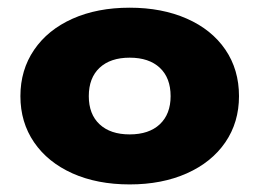

<svg xmlns="http://www.w3.org/2000/svg" viewBox="-20 -779 688 509"><path d="M34.1 -524.1Q34.1 -593.4 70.3 -646.7Q106.6 -700 172.1 -729.3Q237.7 -758.6 323.8 -758.6Q409.3 -758.6 475.2 -729.6Q541.1 -700.6 577.4 -647.5Q613.6 -594.4 613.6 -524.1Q613.6 -454.8 577.4 -401.8Q541.1 -348.8 475.2 -319.4Q409.3 -290.1 323.8 -290.1Q237.7 -290.1 172.1 -319.4Q106.6 -348.8 70.3 -401.8Q34.1 -454.8 34.1 -524.1ZM432.3 -524.1Q432.3 -572.5 403.7 -599.3Q375 -626.1 323.8 -626.1Q272.7 -626.1 244 -599.3Q215.4 -572.5 215.4 -524.1Q215.4 -476.2 244 -449.5Q272.7 -422.7 323.8 -422.7Q375 -422.7 403.7 -449.6Q432.3 -476.6 432.3 -524.1Z"/></svg>

Font: Unbounded Variable
Style: Regular
Weight: 400
Designer: Luke Prowse, Jean-Baptiste Morizot, Fátima Lázaro, Florian Runge
Foundry: NaN
Version: Version 1.600;FEAKit 1.0